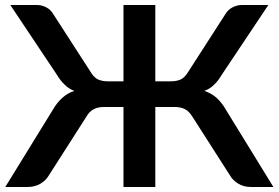

<svg xmlns="http://www.w3.org/2000/svg" viewBox="-20 -743 1108 763"><path d="M877.9 -306.6 1066.4 0H977.1Q948.2 0 926.8 -13.2Q905.8 -25.4 893.6 -46.4L745.6 -277.8Q731.9 -300.3 715.3 -309.1Q698.2 -317.9 673.3 -317.9H597.2V0H470.7V-317.9H394Q369.1 -317.9 352.5 -309.1Q335 -300.3 322.3 -277.8L174.3 -46.4Q162.1 -25.4 141.1 -13.2Q118.7 0 90.8 0H1L189.9 -306.6Q207 -336.4 228.5 -355Q248.5 -373 275.4 -381.8Q253.9 -389.6 237.8 -405.8Q221.2 -420.9 207.5 -443.8L21 -723.1H127.4Q146.5 -723.1 165.5 -712.9Q182.6 -703.6 192.9 -685.1L340.8 -456.1Q354.5 -433.6 370.6 -426.8Q387.2 -419.9 407.2 -419.9H470.7V-723.1H597.2V-419.9H661.1Q680.7 -419.9 697.3 -426.8Q712.4 -433.1 727.1 -456.1L874.5 -685.1Q884.8 -703.1 902.3 -712.9Q921.4 -723.1 940.4 -723.1H1046.4L859.9 -443.8Q845.7 -419.9 830.1 -405.8Q814 -389.6 792 -381.8Q818.8 -373 839.8 -355Q861.3 -335.9 877.9 -306.6Z"/></svg>

Font: Lato-SemiBold
Style: Bold
Weight: 500
Designer: Lukasz Dziedzic with Adam Twardoch and Botio Nikoltchev
Foundry: tyPoland Lukasz Dziedzic
Version: ""